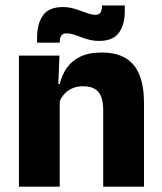

<svg xmlns="http://www.w3.org/2000/svg" viewBox="-20 -700 606 720"><path d="M367 0V-289Q367 -316 360 -335.8Q353 -355.5 336.5 -366Q320 -376.5 291.5 -376.5Q268 -376.5 250 -368.2Q232 -360 219.8 -345.8Q207.5 -331.5 201.5 -313.5L178 -385H204Q212 -418.5 230.2 -445Q248.5 -471.5 280.5 -487.2Q312.5 -503 361.5 -503Q416.5 -503 451.5 -481.8Q486.5 -460.5 503.2 -418.5Q520 -376.5 520 -313.5V0ZM51 0V-491.5H203L198 -368.5L204 -354V0ZM351 -546.5Q333 -546.5 316.2 -550.5Q299.5 -554.5 284.2 -560.5Q269 -566.5 255.2 -570.8Q241.5 -575 230 -575Q215.5 -575 210 -567Q204.5 -559 204 -542.5V-540H119V-559Q119 -609.5 140.5 -641.5Q162 -673.5 216 -673.5Q235.5 -673.5 252.5 -669Q269.5 -664.5 284.5 -658.8Q299.5 -653 312.8 -648.8Q326 -644.5 337.5 -644.5Q351.5 -644.5 356.8 -652.8Q362 -661 362.5 -677V-679.5H448V-659Q448 -608.5 426.2 -577.5Q404.5 -546.5 351 -546.5Z"/></svg>

Font: Anek Gujarati
Style: Bold
Weight: 700
Version: Version 1.003